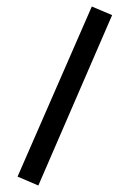

<svg xmlns="http://www.w3.org/2000/svg" viewBox="-20 -368 417 587"><path d="M260.7 -348.1 322.8 -321.8 97.2 199.2 33.7 171.9Z"/></svg>

Font: Vazir FD
Style: FD
Weight: 400
Foundry: Based on Dejavu fonts, by Saber Rastikerdar
Version: Version 26.0.0